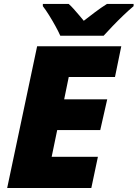

<svg xmlns="http://www.w3.org/2000/svg" viewBox="-20 -947 693 967"><path d="M16.1 0 167 -713.9H590.8L559.1 -559.1H326.2L303.2 -446.8H520L484.9 -292H268.1L240.2 -157.2H473.1L439.9 0ZM283.7 -767.1Q273.9 -789.1 258.8 -816.4Q243.7 -843.8 227.3 -870.1Q210.9 -896.5 195.8 -916V-927.2H325.7Q336.9 -918 351.1 -901.9Q365.2 -885.7 379.2 -869.6Q393.1 -853.5 401.9 -842.3Q429.7 -863.8 458.7 -885.7Q487.8 -907.7 518.6 -927.2H652.8V-916Q627.9 -895 600.1 -868.4Q572.3 -841.8 546.9 -815.2Q521.5 -788.6 502 -767.1Z"/></svg>

Font: Open Sans ExtraBold
Style: Italic
Weight: 800
Italic angle: -12°
Designer: Monotype Design Team
Foundry: Monotype Imaging Inc.
Version: Version 3.000; ttfautohint (v1.8.4)